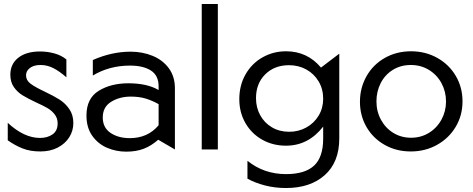

<svg xmlns="http://www.w3.org/2000/svg" viewBox="-20 -752 2382 966"><path d="M181 -58Q101 -58 19 -134V-46Q56 -20 94 -5Q132 10 183 10Q233 10 270.5 -9.5Q308 -29 328.5 -61.5Q349 -94 349 -133Q349 -174 328.5 -203.5Q308 -233 279.5 -251Q251 -269 205 -291Q156 -314 133.5 -331Q111 -348 111 -373Q111 -395 130.5 -410Q150 -425 184 -425Q218 -425 249 -409Q280 -393 314 -363V-453Q288 -474 253 -483.5Q218 -493 182 -493Q112 -493 72 -461.5Q32 -430 32 -376Q32 -339 50 -313.5Q68 -288 93.5 -272.5Q119 -257 161 -237Q199 -220 220 -207.5Q241 -195 255.5 -176Q270 -157 270 -131Q270 -94 244.5 -76Q219 -58 181 -58Z M633 -57Q575 -57 536 -83.5Q497 -110 497 -161Q497 -214 539.5 -240Q582 -266 638 -266Q682 -266 715 -255.5Q748 -245 778 -228V-122Q724 -57 633 -57ZM637 -492Q542 -492 447 -450V-372Q530 -422 634 -422Q701 -422 739.5 -397Q778 -372 778 -318V-299Q720 -333 626 -333Q538 -333 476.5 -295Q415 -257 415 -171Q415 -110 444 -69Q473 -28 518.5 -8.5Q564 11 615 11Q665 11 703 -3.5Q741 -18 776 -49L860 0V-308Q860 -367 829.5 -408.5Q799 -450 748 -471Q697 -492 637 -492Z M1076 -732H995V0H1076Z M1268 -258Q1268 -332 1314.5 -378Q1361 -424 1434 -424Q1482 -424 1521 -402.5Q1560 -381 1583 -342.5Q1606 -304 1606 -255Q1606 -208 1583 -170Q1560 -132 1521 -110.5Q1482 -89 1435 -89Q1386 -89 1348 -111.5Q1310 -134 1289 -172.5Q1268 -211 1268 -258ZM1419 124Q1308 124 1225 57V147Q1263 168 1313 181Q1363 194 1419 194Q1541 194 1614 129Q1687 64 1687 -56V-482L1595 -412Q1526 -494 1419 -494Q1355 -494 1301 -463.5Q1247 -433 1215.5 -378Q1184 -323 1184 -253Q1184 -186 1215 -132.5Q1246 -79 1299.5 -49Q1353 -19 1419 -19Q1531 -19 1606 -115V-55Q1606 39 1560 81.5Q1514 124 1419 124Z M2307 -242Q2307 -312 2273.5 -369.5Q2240 -427 2180.5 -460.5Q2121 -494 2048 -494Q1975 -494 1916 -460.5Q1857 -427 1824 -368.5Q1791 -310 1791 -240Q1791 -170 1824 -113Q1857 -56 1915.5 -23Q1974 10 2047 10Q2119 10 2178.5 -23Q2238 -56 2272.5 -113.5Q2307 -171 2307 -242ZM2224 -241Q2224 -192 2201 -150Q2178 -108 2138 -83.5Q2098 -59 2048 -59Q1999 -59 1959.5 -83Q1920 -107 1897 -149Q1874 -191 1874 -242Q1874 -292 1895.5 -334Q1917 -376 1956.5 -400.5Q1996 -425 2047 -425Q2098 -425 2138.5 -400Q2179 -375 2201.5 -333Q2224 -291 2224 -241Z"/></svg>

Font: Geom Light
Style: Regular
Weight: 300
Version: Version 1.102